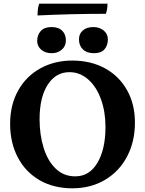

<svg xmlns="http://www.w3.org/2000/svg" viewBox="-20 -1014 788 1043"><path d="M35 -341Q35 -444 78.5 -522Q122 -600 199 -642.5Q276 -685 373 -685Q473 -685 550 -643Q627 -601 670 -524.5Q713 -448 713 -348Q713 -245 670.5 -164Q628 -83 550.5 -37Q473 9 373 9Q271 9 194.5 -35.5Q118 -80 76.5 -159.5Q35 -239 35 -341ZM553 -325Q553 -407 528.5 -475Q504 -543 459 -582.5Q414 -622 357 -622Q283 -622 239 -553.5Q195 -485 195 -366Q195 -282 217 -211Q239 -140 282.5 -98Q326 -56 389 -56Q466 -56 509.5 -130Q553 -204 553 -325ZM182 -792Q182 -824 201.5 -845.5Q221 -867 259 -867Q298 -867 318 -847Q338 -827 338 -794Q338 -764 316 -744.5Q294 -725 261 -725Q226 -725 204 -744Q182 -763 182 -792ZM409 -800Q409 -831 430.5 -849Q452 -867 487 -867Q521 -867 543.5 -848Q566 -829 566 -800Q566 -768 548 -746.5Q530 -725 491 -725Q452 -725 430.5 -745.5Q409 -766 409 -800ZM555 -939Q369 -939 184 -930Q184 -971 193 -994H564Q564 -963 555 -939Z"/></svg>

Font: Vollkorn SC
Style: Bold
Weight: 700
Designer: Friedrich Althausen
Foundry: Friedrich Althausen
Version: Version 4.015